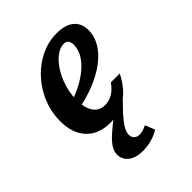

<svg xmlns="http://www.w3.org/2000/svg" viewBox="-181 -531 832 832"><g transform="rotate(-45 235.0 -115.0)"><path d="M47.9 -147Q47.9 -220.3 83.9 -285.1Q119.8 -349.9 179.3 -388.9Q238.8 -428 306.3 -428Q358.6 -428 386.4 -405.1Q414.2 -382.1 414.2 -339.2Q414.2 -292.6 381.9 -250.7Q349.7 -208.8 290.4 -177.3Q231.2 -145.9 151.9 -129L152.7 -175Q208.2 -194.8 246.6 -221.9Q285.1 -248.9 304.6 -279.1Q324.2 -309.2 324.2 -338.8Q324.2 -357.2 317.1 -365.6Q309.9 -373.9 296.9 -373.9Q265.5 -373.9 234.1 -343.2Q202.8 -312.5 182.9 -263Q163 -213.6 163 -161.8Q163 -113.4 181.7 -86.3Q200.4 -59.1 234.7 -59.1Q260.5 -59.1 282.4 -72.2Q304.3 -85.3 322.1 -111.3H376.9Q346 -49.9 301.1 -19.3Q256.1 11.3 197.1 11.3Q127 11.3 87.5 -30.6Q47.9 -72.6 47.9 -147ZM119.7 128.2Q119.7 111.2 129.8 94.2Q139.9 77.2 157 60.6Q174.1 43.9 201 22.3Q219.7 7.4 239.9 -8.8Q260.1 -25.1 280.4 -41.9L337.7 -56.3Q321.3 -37.5 302.1 -18Q283 1.4 263.7 22.1Q239.6 49.2 228 68.4Q216.4 87.6 216.4 104.8Q216.4 119.2 225.7 128.1Q235.1 137.1 250.6 137.1Q261 137.1 272.6 133.7Q284.2 130.3 295 124.2L312.9 168.5Q294.2 181.9 266.7 189.7Q239.2 197.6 211 197.6Q169 197.6 144.4 178.8Q119.7 160.1 119.7 128.2Z"/></g></svg>

Font: Playfair Micro SmCond SmLight
Style: Italic
Weight: 360
Width: 4
Italic angle: -15.6°
Designer: Claus Eggers Sørensen
Foundry: Claus Eggers Sørensen
Version: Version 2.203;Glyphs 3.3 (3326)